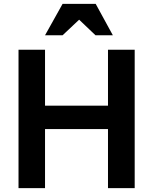

<svg xmlns="http://www.w3.org/2000/svg" viewBox="-20 -965 785 985"><path d="M671 -710V0H534V-303H211V0H75V-710H211V-423H534V-710ZM301 -945H471L559 -784H470L386 -864L301 -784H211Z"/></svg>

Font: Rising Sun
Style: Bold
Weight: 700
Designer: Matt McInerney, Pablo Impallari, Rodrigo Fuenzalida (Raleway font), Stephen Hutchings (Greek), Cristiano Sobral (main ch
Foundry: The Rising Sun Project Authors
Version: Version 4.327; ttfautohint (v1.8.4.7-5d5b-dirty)